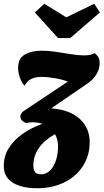

<svg xmlns="http://www.w3.org/2000/svg" viewBox="-57 -799 550 1019"><path d="M81 -146Q51 -158 51 -181Q51 -200 78 -216L303 -366Q275 -377 234.5 -384Q194 -391 165 -391Q130 -391 108 -379.5Q86 -368 73 -344Q57 -363 48 -388.5Q39 -414 39 -439Q39 -489 74.5 -509.5Q110 -530 164 -530Q199 -530 239.5 -524Q280 -518 319.5 -511.5Q359 -505 390 -505Q426 -505 446 -517Q461 -504 466.5 -492.5Q472 -481 472 -464Q472 -433 455 -405Q438 -377 409 -357L215 -224Q315 -216 367 -167.5Q419 -119 419 -45Q419 27 383 82.5Q347 138 284 169Q221 200 141 200Q57 200 10 170Q-37 140 -37 82Q-37 29 -10 -13.5Q17 -56 63 -88.5Q109 -121 168 -142Q143 -150 116 -150Q103 -150 81 -146ZM120 80Q120 102 129 114Q138 126 161 126Q201 126 226 83Q251 40 251 -23Q251 -58 235 -87Q120 -22 120 80ZM251 -597 128 -733 178 -779 295 -707 443 -779 473 -733 316 -597Z"/></svg>

Font: Sansita Swashed ExtraBold
Style: Regular
Weight: 800
Designer: Pablo Cosgaya
Foundry: Omnibus-Type
Version: Version 1.003; ttfautohint (v1.8.3)